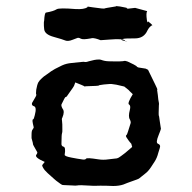

<svg xmlns="http://www.w3.org/2000/svg" viewBox="-20 -620 640 639"><path d="M403.3 -590.8C384.8 -588.9 416 -590.8 398.4 -594.7C383.8 -597.7 374 -599.6 368.2 -599.6C367.2 -599.6 366.2 -599.6 365.2 -598.6C341.8 -594.7 329.1 -592.8 328.1 -591.8C327.1 -590.8 314.5 -591.8 288.1 -595.7C256.8 -599.6 277.3 -599.6 270.5 -595.7C263.7 -590.8 250 -588.9 232.4 -589.8C195.3 -592.8 173.8 -592.8 168 -588.9C162.1 -585 150.4 -581.1 132.8 -578.1C129.9 -577.1 127.9 -568.4 127 -551.8C126 -543 126 -552.7 126 -542C126 -533.2 126 -534.2 127 -523.4C127.9 -511.7 137.7 -502.9 159.2 -497.1C180.7 -491.2 192.4 -487.3 194.3 -486.3C202.1 -482.4 210.9 -483.4 220.7 -487.3C230.5 -491.2 235.4 -493.2 236.3 -493.2C240.2 -495.1 244.1 -494.1 249 -491.2C254.9 -488.3 265.6 -489.3 282.2 -492.2C287.1 -494.1 294.9 -493.2 306.6 -489.3C319.3 -485.4 304.7 -485.4 343.8 -488.3C377 -491.2 394.5 -489.3 396.5 -484.4C396.5 -482.4 398.4 -482.4 402.3 -482.4C409.2 -482.4 372.1 -485.4 388.7 -490.2C394.5 -492.2 408.2 -492.2 428.7 -492.2C449.2 -492.2 462.9 -501 470.7 -518.6C474.6 -526.4 479.5 -532.2 486.3 -536.1C488.3 -538.1 489.3 -529.3 489.3 -531.2C489.3 -535.2 483.4 -541 472.7 -548.8C471.7 -549.8 470.7 -538.1 468.8 -553.7C466.8 -568.4 466.8 -578.1 469.7 -583C443.4 -589.8 430.7 -593.8 429.7 -593.8C428.7 -593.8 419.9 -592.8 403.3 -590.8ZM343.8 -416C333 -416 324.2 -418 316.4 -420.9C314.5 -421.9 311.5 -421.9 307.6 -421.9C299.8 -421.9 289.1 -419.9 275.4 -416C267.6 -413.1 262.7 -413.1 260.7 -414.1C259.8 -415 245.1 -413.1 216.8 -410.2C207 -409.2 197.3 -407.2 186.5 -402.3L163.1 -390.6C154.3 -385.7 145.5 -379.9 136.7 -373C127.9 -367.2 123 -363.3 120.1 -360.4C114.3 -355.5 110.4 -350.6 107.4 -345.7C104.5 -339.8 102.5 -332 100.6 -321.3C99.6 -311.5 99.6 -306.6 100.6 -305.7C102.5 -303.7 97.7 -295.9 88.9 -281.2C84 -274.4 85.9 -268.6 92.8 -266.6C99.6 -264.6 100.6 -254.9 95.7 -236.3C93.8 -227.5 91.8 -222.7 89.8 -222.7C86.9 -221.7 87.9 -213.9 91.8 -198.2C92.8 -195.3 91.8 -193.4 88.9 -189.5C85.9 -186.5 85 -180.7 85 -170.9V-160.2C88.9 -147.5 89.8 -141.6 89.8 -140.6C88.9 -139.6 93.8 -131.8 102.5 -116.2C105.5 -113.3 104.5 -109.4 100.6 -104.5C96.7 -98.6 106.4 -90.8 128.9 -81.1C125 -76.2 123 -73.2 121.1 -71.3C119.1 -69.3 122.1 -62.5 128.9 -53.7C134.8 -46.9 142.6 -40 150.4 -33.2C158.2 -26.4 163.1 -21.5 167 -18.6C178.7 -9.8 185.5 -4.9 186.5 -4.9C187.5 -3.9 197.3 -3.9 217.8 -2.9C228.5 -2 235.4 -2 238.3 -2.9C240.2 -3.9 255.9 -3.9 283.2 -2C292 -1 302.7 -2 313.5 -2C324.2 -2 337.9 -2 356.4 -1H357.4C370.1 -1 381.8 -2.9 390.6 -5.9C399.4 -9.8 408.2 -12.7 416 -15.6C432.6 -21.5 441.4 -24.4 443.4 -26.4C445.3 -28.3 452.1 -33.2 462.9 -42C469.7 -46.9 476.6 -54.7 482.4 -63.5C488.3 -72.3 492.2 -79.1 495.1 -83C500 -90.8 503.9 -99.6 506.8 -111.3L511.7 -127C514.6 -134.8 511.7 -139.6 505.9 -141.6C500 -143.6 501 -153.3 507.8 -169.9C512.7 -182.6 515.6 -189.5 515.6 -191.4C515.6 -193.4 513.7 -201.2 511.7 -216.8C509.8 -228.5 509.8 -233.4 508.8 -234.4C507.8 -235.4 507.8 -247.1 508.8 -270.5C509.8 -273.4 508.8 -279.3 506.8 -289.1C505.9 -298.8 504.9 -308.6 502.9 -320.3C502.9 -321.3 502.9 -321.3 503.9 -322.3C503.9 -324.2 493.2 -345.7 472.7 -387.7L464.8 -391.6L440.4 -395.5C437.5 -396.5 435.5 -397.5 433.6 -400.4C431.6 -402.3 421.9 -407.2 405.3 -415C400.4 -417 395.5 -418 392.6 -417C390.6 -416 374 -415 343.8 -416ZM230.5 -345.7C248 -338.9 256.8 -335 258.8 -334C259.8 -332 262.7 -332 267.6 -333C294.9 -334 308.6 -334 309.6 -335.9C309.6 -336.9 314.5 -336.9 326.2 -338.9C341.8 -340.8 351.6 -340.8 355.5 -339.8C358.4 -339.8 371.1 -337.9 393.6 -332C402.3 -325.2 407.2 -321.3 408.2 -320.3C408.2 -319.3 413.1 -315.4 421.9 -306.6C409.2 -286.1 405.3 -274.4 409.2 -272.5C413.1 -270.5 415 -264.6 412.1 -253.9C408.2 -239.3 408.2 -228.5 412.1 -222.7C415 -216.8 416 -211.9 414.1 -208C407.2 -185.5 403.3 -172.9 401.4 -170.9C398.4 -168.9 398.4 -167 401.4 -162.1C410.2 -148.4 416 -142.6 417 -141.6L419.9 -130.9C401.4 -114.3 388.7 -104.5 382.8 -100.6C377.9 -96.7 373 -93.8 368.2 -92.8C363.3 -91.8 354.5 -91.8 341.8 -89.8C329.1 -87.9 318.4 -87.9 306.6 -89.8C281.2 -93.8 267.6 -94.7 266.6 -91.8C264.6 -88.9 259.8 -87.9 251 -89.8C243.2 -90.8 231.4 -92.8 216.8 -95.7C202.1 -98.6 194.3 -101.6 195.3 -105.5C198.2 -122.1 196.3 -130.9 191.4 -131.8C186.5 -132.8 183.6 -136.7 184.6 -144.5C184.6 -164.1 185.5 -174.8 186.5 -176.8C187.5 -178.7 187.5 -182.6 187.5 -187.5C187.5 -202.1 187.5 -211.9 186.5 -216.8C185.5 -221.7 185.5 -225.6 187.5 -228.5C193.4 -242.2 193.4 -252 188.5 -257.8C184.6 -264.6 183.6 -269.5 184.6 -272.5C192.4 -289.1 197.3 -297.9 198.2 -296.9C200.2 -295.9 204.1 -300.8 210.9 -311.5C220.7 -325.2 225.6 -332 225.6 -333C225.6 -332 227.5 -336.9 230.5 -345.7Z"/></svg>

Font: Hermetico
Style: Regular
Weight: 400
Version: Version 1.0